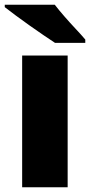

<svg xmlns="http://www.w3.org/2000/svg" viewBox="-26 -786 378 806"><path d="M258 0H67V-553H258ZM204 -766Q221 -744 244.5 -717Q268 -690 292 -664.5Q316 -639 332 -620V-606H205Q185 -619 156.5 -638.5Q128 -658 97.5 -679.5Q67 -701 39.5 -721.5Q12 -742 -6 -756V-766Z"/></svg>

Font: Noto Sans Cham Black
Style: Regular
Weight: 900
Version: Version 2.002